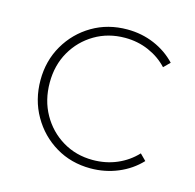

<svg xmlns="http://www.w3.org/2000/svg" viewBox="-78 -550 651 641"><g transform="rotate(15 247.5 -230.0)"><path d="M287 10Q220 10 166.5 -22Q113 -54 81.5 -109Q50 -164 50 -232Q50 -299 81.5 -353Q113 -407 166.5 -438.5Q220 -470 287 -470Q337 -470 380.5 -451.5Q424 -433 455 -400L434 -379Q407 -408 369 -424.5Q331 -441 287 -441Q229 -441 182.5 -413.5Q136 -386 109 -339Q82 -292 82 -232Q82 -171 109 -123Q136 -75 182.5 -47Q229 -19 287 -19Q332 -19 370.5 -35.5Q409 -52 437 -82L458 -61Q426 -27 381.5 -8.5Q337 10 287 10Z"/></g></svg>

Font: Outfit Thin Thin
Style: Regular
Weight: 250
Version: Version 1.100;gftools[0.9.27]